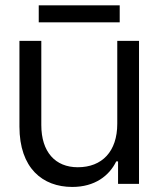

<svg xmlns="http://www.w3.org/2000/svg" viewBox="-20 -702 607 733"><path d="M255.9 11.7C341.8 11.7 397 -30.8 423.8 -85.9H430.7V0H510.7V-545.9H427.7V-229.5C427.7 -124 370.1 -63.5 276.9 -63.5C190.9 -63.5 137.7 -122.1 137.7 -224.6V-545.9H54.2V-218.8C54.2 -60.1 142.6 11.7 255.9 11.7ZM127.9 -616.7H437V-681.6H127.9Z"/></svg>

Font: Guggenheim Sans Display
Style: Regular
Weight: 400
Designer: Modified by Tom Baber under direction of Pentagram Design 2023
Foundry: rsms
Version: Version 1.001;Glyphs 3.1.2 (3151)